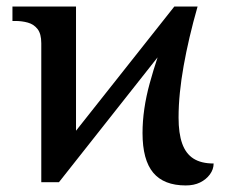

<svg xmlns="http://www.w3.org/2000/svg" viewBox="-20 -556 708 586"><path d="M547 10Q480 10 447.5 -29Q415 -68 415 -150Q415 -186 420.5 -224Q426 -262 437 -302Q448 -342 461 -381L160 0H106V-424Q106 -453 94.5 -467.5Q83 -482 65 -487Q47 -492 27 -492H18V-536H212V-157L512 -536H583Q569 -487 558.5 -442Q548 -397 540.5 -355Q533 -313 529 -273.5Q525 -234 525 -197Q525 -149 536 -118Q547 -87 570.5 -72Q594 -57 632 -57Q632 -39 620.5 -23.5Q609 -8 590.5 1Q572 10 547 10Z"/></svg>

Font: ET Text
Style: Regular
Weight: 470
Designer: Monotype Design Team
Foundry: Monotype Imaging Inc.
Version: Version 2.009